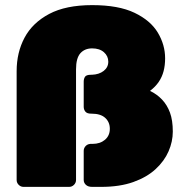

<svg xmlns="http://www.w3.org/2000/svg" viewBox="-20 -730 722 750"><path d="M72 0Q61 0 53 -8Q45 -16 45 -27V-452Q45 -525 76 -583Q107 -641 172 -675.5Q237 -710 340 -710Q443 -710 505.5 -680Q568 -650 596.5 -602.5Q625 -555 625 -502Q625 -475 619 -452Q613 -429 600 -410Q587 -391 566 -375Q593 -362 613 -341Q633 -320 644 -290Q655 -260 655 -216Q655 -177 638.5 -139Q622 -101 588 -69.5Q554 -38 501 -19Q448 0 375 0H340Q324 0 315.5 -8Q307 -16 307 -27V-141Q307 -152 315.5 -160.5Q324 -169 340 -168H342Q371 -168 390 -184Q409 -200 409 -227Q409 -253 391 -269.5Q373 -286 338 -286H336Q320 -286 313.5 -294Q307 -302 307 -313V-411Q307 -422 312 -430Q317 -438 336 -438H339Q367 -439 385 -453Q403 -467 403 -489Q403 -511 386 -526Q369 -541 340 -541Q311 -541 294 -522Q277 -503 277 -459V-27Q277 -16 269 -8Q261 0 250 0Z"/></svg>

Font: Rubik Light Black
Style: Regular
Weight: 900
Version: Version 2.104